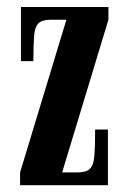

<svg xmlns="http://www.w3.org/2000/svg" viewBox="-20 -544 376 564"><path d="M39 0V-37.5L175 -486H129Q104 -486 93.2 -475.8Q82.5 -465.5 80.2 -439Q78 -412.5 78 -364.5H41.5V-523.5H298.5V-486L162.5 -37.5H208Q233.5 -37.5 244.2 -48.2Q255 -59 257.2 -86.5Q259.5 -114 259.5 -163.5H297V0Z"/></svg>

Font: Imbue 10pt
Style: Bold
Weight: 700
Designer: Tyler Finck
Foundry: Etcetera Type Company
Version: Version 1.102; ttfautohint (v1.8.3)